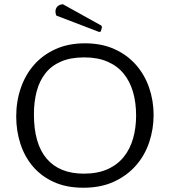

<svg xmlns="http://www.w3.org/2000/svg" viewBox="-20 -868 796 900"><path d="M445 -718 244 -795Q240 -804 240 -814Q240 -828 249 -837.5Q258 -847 275 -848L455 -748L458 -741L453 -721ZM378 -665Q456 -665 516 -638Q576 -611 617 -564.5Q658 -518 679 -457Q700 -396 700 -329Q700 -263 679.5 -201.5Q659 -140 617.5 -92.5Q576 -45 514.5 -16.5Q453 12 371 12Q291 12 232 -15Q173 -42 134 -88Q95 -134 75.5 -194.5Q56 -255 56 -322Q56 -393 77.5 -455.5Q99 -518 140 -564.5Q181 -611 241 -638Q301 -665 378 -665ZM373 -54Q438 -54 484.5 -75Q531 -96 560.5 -133Q590 -170 604 -219.5Q618 -269 618 -326Q618 -387 603.5 -437Q589 -487 559.5 -523Q530 -559 484 -579Q438 -599 375 -599Q311 -599 266 -579.5Q221 -560 193 -524.5Q165 -489 152 -440Q139 -391 139 -332Q139 -194 199 -124Q259 -54 373 -54Z"/></svg>

Font: Quattrocento Sans
Style: Regular
Weight: 400
Designer: Pablo Impallari
Foundry: Pablo Impallari, Igino Marini, Brenda Gallo
Version: Version 2.000